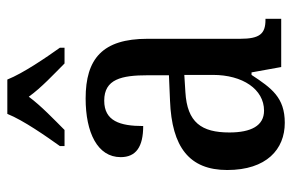

<svg xmlns="http://www.w3.org/2000/svg" viewBox="-160 -646 816 537"><g transform="rotate(-90 248.5 -378.0)"><path d="M108 -619V-606H153C182 -635 220 -671 246 -706C271 -671 310 -635 339 -606H383V-619C356 -657 312 -721 294 -766H198C180 -721 135 -657 108 -619ZM173 10C244 10 270 -27 307 -83H314L329 0H464V-44H461C422 -44 408 -60 408 -115V-374C408 -500 352 -547 241 -547C146 -547 77 -514 77 -449C77 -406 106 -386 164 -386C164 -451 178 -495 235 -495C295 -495 306 -447 306 -373V-314L235 -311C105 -306 41 -257 41 -151C41 -41 99 10 173 10ZM207 -48C165 -48 146 -84 146 -145C146 -223 174 -263 259 -268L307 -271V-191C307 -108 267 -48 207 -48Z"/></g></svg>

Font: Noto Serif Thai Condensed Medium
Style: Regular
Weight: 500
Width: 3
Designer: Monotype Design Team
Foundry: Monotype Imaging Inc.
Version: Version 2.002